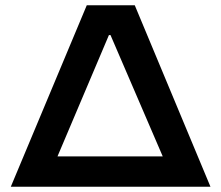

<svg xmlns="http://www.w3.org/2000/svg" viewBox="-20 -708 839 728"><path d="M21 0 309 -688H491L778 0ZM198 -115H597L399 -575H393Z"/></svg>

Font: Saira Expanded SemiBold
Style: Regular
Weight: 600
Width: 7
Designer: Hector Gatti with collaboration of the Omnibus-Type team
Foundry: Omnibus-Type
Version: Version 1.100; ttfautohint (v1.8.3)